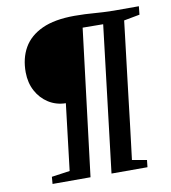

<svg xmlns="http://www.w3.org/2000/svg" viewBox="-90 -913 884 991"><g transform="rotate(-10 351.5 -417.5)"><path d="M105 0 108 -37 203.5 -50.5 245 -398.5Q194.5 -399.5 154.8 -424.8Q115 -450 92 -493Q69 -536 68.5 -590.5Q68 -664.5 99.2 -719.2Q130.5 -774 196.5 -804.5Q262.5 -835 367 -835Q398 -835 422.2 -833.8Q446.5 -832.5 469 -830.8Q491.5 -829 515.8 -827.8Q540 -826.5 570.5 -826H703L698.5 -782.5L615.5 -767Q612 -736 606.5 -690.5Q601 -645 594.5 -590.2Q588 -535.5 580.8 -475.5Q573.5 -415.5 566.5 -355Q559.5 -294.5 552.8 -238.2Q546 -182 540.2 -133.8Q534.5 -85.5 530 -50.5L606.5 -37L602.5 0H414L505.5 -766.5L398 -767.5L304 0Z"/></g></svg>

Font: Merriweather 28pt SemiBold
Style: Italic
Weight: 600
Italic angle: -7.8°
Version: Version 2.101